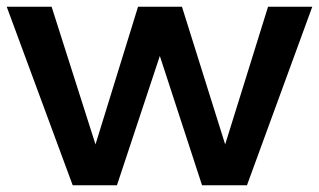

<svg xmlns="http://www.w3.org/2000/svg" viewBox="-21 -553 952 573"><path d="M-1 -533H133L264 -122L391 -533H522L651 -122L779 -533H911L716 0H582L456 -386L328 0H196Z"/></svg>

Font: Alexandria Medium
Style: Regular
Weight: 500
Designer: Mohamed Gaber
Foundry: Kief Type Foundry
Version: Version 5.100